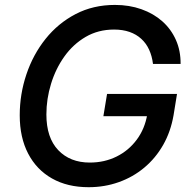

<svg xmlns="http://www.w3.org/2000/svg" viewBox="-20 -758 784 788"><path d="M343.8 10.3Q256.8 10.3 193.4 -25.6Q129.9 -61.5 95.5 -127.7Q61 -193.8 61 -284.7Q61 -371.6 88.4 -452.9Q115.7 -534.2 167 -598.4Q218.3 -662.6 290.3 -700.2Q362.3 -737.8 451.7 -737.8Q510.7 -737.8 560.3 -720.2Q609.9 -702.6 646 -670.7Q682.1 -638.7 701.9 -594.2Q721.7 -549.8 721.2 -495.6H607.9Q604 -527.8 592 -554Q580.1 -580.1 559.8 -598.6Q539.6 -617.2 511.5 -627Q483.4 -636.7 448.2 -636.7Q383.3 -636.7 331.8 -606.7Q280.3 -576.7 244.4 -526.4Q208.5 -476.1 189.5 -414.1Q170.4 -352.1 170.4 -288.1Q170.4 -192.9 219 -141.8Q267.6 -90.8 348.6 -90.8Q408.7 -90.8 458.5 -115.5Q508.3 -140.1 541.5 -185.1Q574.7 -230 584.5 -289.1L612.3 -281.2H404.3L419.4 -372.6H706.5L692.4 -285.6Q680.7 -217.8 649.7 -163.3Q618.7 -108.9 572.3 -70.1Q525.9 -31.2 467.5 -10.5Q409.2 10.3 343.8 10.3Z"/></svg>

Font: Inter 18pt Medium
Style: Italic
Weight: 500
Italic angle: -9.3988°
Designer: Rasmus Andersson
Foundry: rsms
Version: Version 4.001;git-66647c0bb